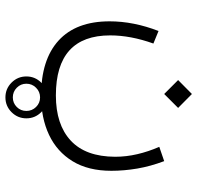

<svg xmlns="http://www.w3.org/2000/svg" viewBox="-30 -378 766 747"><g transform="rotate(90 353.5 -4.0)"><path d="M276.9 276.9Q276.9 243.2 300.8 219.2Q324.7 195.3 358.4 195.3Q392.1 195.3 416 219.2Q439.9 243.2 439.9 276.9Q439.9 310.5 416 334.5Q392.1 358.4 358.4 358.4Q324.7 358.4 300.8 334.5Q276.9 310.5 276.9 276.9ZM305.2 276.9Q305.2 298.8 320.8 314.2Q336.4 329.6 358.4 329.6Q380.4 329.6 395.8 314.2Q411.1 298.8 411.1 276.9Q411.1 254.9 395.8 239.3Q380.4 223.6 358.4 223.6Q336.4 223.6 320.8 239.3Q305.2 254.9 305.2 276.9ZM291 -313.5 345.2 -367.2 399.4 -313.5 345.2 -259.3ZM550.8 -240.2 606.4 -259.3Q626.5 -206.1 635.3 -154.5Q644 -103 644 -53.7Q644 36.1 606.9 96.9Q569.8 157.7 504.2 188.7Q438.5 219.7 352.1 219.7Q211.9 219.7 137.2 151.6Q62.5 83.5 62.5 -46.9Q62.5 -140.1 100.1 -237.3L148.9 -217.3Q117.2 -128.9 117.2 -49.3Q117.2 162.1 350.6 162.1Q464.4 162.1 526.6 104.2Q588.9 46.4 589.4 -68.4Q589.4 -111.8 579.3 -154.8Q569.3 -197.8 550.8 -240.2Z"/></g></svg>

Font: Vazir Thin FD
Style: Thin-FD
Weight: 100
Designer: Saber Rastikerdar
Foundry: Saber Rastikerdar
Version: Version 30.0.0